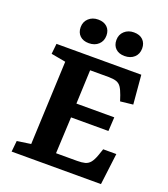

<svg xmlns="http://www.w3.org/2000/svg" viewBox="-163 -1039 1010 1153"><g transform="rotate(20 342.0 -462.0)"><path d="M165 -617 72 -634 79 -700H621L637 -515L556 -506L544 -542Q533 -573 521.5 -590Q510 -607 491 -613.5Q472 -620 441 -620H323L314 -404H556L551 -315H312L301 -82H436Q465 -82 485 -87Q505 -92 519 -109Q533 -126 545 -160L559 -201H643L618 0H47L54 -70L142 -83ZM409 -845Q409 -880 433 -902Q457 -924 493 -924Q531 -924 551.5 -903.5Q572 -883 572 -850Q572 -814 548.5 -792.5Q525 -771 487 -771Q451 -771 430 -791Q409 -811 409 -845ZM181 -844Q181 -879 205 -901Q229 -923 265 -923Q302 -923 323 -903Q344 -883 344 -849Q344 -814 320.5 -792Q297 -770 259 -770Q223 -770 202 -790Q181 -810 181 -844Z"/></g></svg>

Font: Literata 7pt
Style: Bold Italic
Weight: 700
Italic angle: -2°
Designer: Latin by Veronika Burian and Jose Scaglione. Greek by Irene Vlachou. Cyrillic by Vera Evstafieva
Foundry: TypeTogether
Version: Version 3.002